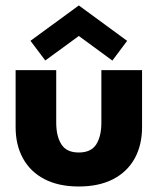

<svg xmlns="http://www.w3.org/2000/svg" viewBox="-20 -665 587 697"><path d="M184.1 -219.9Q184.1 -170.4 202.9 -140.9Q221.7 -111.4 265.9 -111.4Q310.7 -111.4 329.4 -140.9Q348 -170.4 348 -219.9V-410.5H495.7V-203.9Q495.7 -138.1 468.8 -89.6Q441.8 -41 390.5 -14.5Q339.2 12 265.9 12Q193 12 141.8 -14.5Q90.6 -41 63.7 -89.6Q36.7 -138.1 36.7 -203.9V-410.5H184.1ZM144.4 -445.4 90.6 -516.9 266.2 -645.2 441.6 -516.7 387.9 -445.1 266.2 -534.4Z"/></svg>

Font: League Spartan Extralight
Style: Regular
Weight: 200
Foundry: The League of Moveable Type
Version: Version 2.300; ttfautohint (v1.8.3)